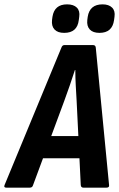

<svg xmlns="http://www.w3.org/2000/svg" viewBox="-48 -862 548 882"><path d="M-19 0Q-32 0 -27 -12L234 -643Q238 -655 248 -655H379Q391 -655 392 -643L453 -12Q455 0 441 0H335Q324 0 323 -12L304 -399Q302 -434 300 -469.5Q298 -505 298 -540H296Q285 -505 272.5 -469.5Q260 -434 247 -398L104 -12Q101 0 89 0ZM129 -135 165 -237H329L333 -135ZM409 -711Q379 -711 364.5 -726.5Q350 -742 353 -770L355 -785Q364 -842 423 -842Q452 -842 467 -827Q482 -812 478 -785L476 -770Q468 -711 409 -711ZM247 -711Q217 -711 202.5 -726.5Q188 -742 191 -770L193 -785Q202 -842 260 -842Q290 -842 305 -827Q320 -812 316 -785L314 -770Q307 -711 247 -711Z"/></svg>

Font: Sofia Sans Condensed ExtraBold
Style: Italic
Weight: 800
Italic angle: -9°
Version: Version 4.100